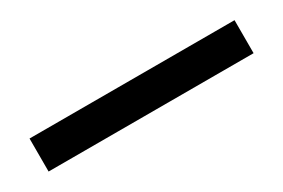

<svg xmlns="http://www.w3.org/2000/svg" viewBox="6 -695 987 670"><g transform="rotate(-30 500.0 -360.5)"><path d="M87 -294V-427H913V-294Z"/></g></svg>

Font: M PLUS 1 Code
Style: Bold
Weight: 700
Designer: Coji Morishita
Foundry: UNDERFOREST DESIGN
Version: Version 1.002